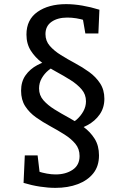

<svg xmlns="http://www.w3.org/2000/svg" viewBox="-20 -729 603 929"><path d="M248 180Q213 180 173.5 174Q134 168 94 156L100 23H162L173 116L163 100Q185 107 207 111Q229 115 249 115Q298 115 331.5 92.5Q365 70 365 26Q365 -9 344.5 -33.5Q324 -58 291.5 -78.5Q259 -99 223 -118.5Q187 -138 154.5 -161Q122 -184 102 -215Q82 -246 82 -290Q82 -334 103.5 -364.5Q125 -395 160.5 -414Q196 -433 237 -440L253 -411Q234 -405 214.5 -389Q195 -373 182 -350.5Q169 -328 169 -301Q169 -268 190 -244Q211 -220 244 -199.5Q277 -179 314 -159Q351 -139 384 -115Q417 -91 438 -57.5Q459 -24 459 23Q459 75 431.5 109.5Q404 144 356.5 162Q309 180 248 180ZM321 -94 313 -124Q331 -133 350.5 -150Q370 -167 383 -190Q396 -213 396 -239Q396 -272 375 -296.5Q354 -321 321.5 -341.5Q289 -362 252 -382Q215 -402 182.5 -426.5Q150 -451 129 -484Q108 -517 108 -562Q108 -634 161.5 -671.5Q215 -709 300 -709Q337 -709 378 -702Q419 -695 461 -682L456 -567H393L379 -648L393 -630Q371 -637 349 -640.5Q327 -644 306 -644Q259 -644 229.5 -623.5Q200 -603 200 -564Q200 -531 221 -507Q242 -483 274 -463Q306 -443 342.5 -423.5Q379 -404 411.5 -380.5Q444 -357 464.5 -325.5Q485 -294 485 -251Q485 -208 462.5 -175.5Q440 -143 402.5 -123Q365 -103 321 -94Z"/></svg>

Font: Bitter Thin Medium
Style: Regular
Weight: 500
Version: Version 3.021